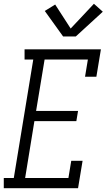

<svg xmlns="http://www.w3.org/2000/svg" viewBox="-53 -996 564 1016"><path d="M-33 0V-54H20L123 -681H77V-735H481L457 -590H397L412 -681H183L138 -409H360L351 -355H129L80 -54H309L324 -145H384L360 0ZM281 -803 184 -938 239 -972 321 -845 444 -976 491 -934 348 -803Z"/></svg>

Font: Iosevka QP Light
Style: Italic
Weight: 300
Italic angle: -9°
Designer: Belleve Invis
Foundry: Belleve Invis
Version: Version 20.0.0; ttfautohint (v1.8.4)